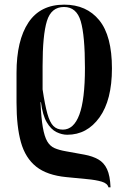

<svg xmlns="http://www.w3.org/2000/svg" viewBox="-20 -568 535 825"><path d="M446 237Q442 220 417 212.5Q392 205 352.5 201.5Q313 198 265 193Q182 185 135.5 148Q89 111 70 43.5Q51 -24 51 -127V-255Q51 -394 102 -471Q153 -548 256 -548Q352 -548 406.5 -481Q461 -414 461 -274Q461 -138 407.5 -63.5Q354 11 269 11Q246 11 222.5 -0.5Q199 -12 181 -42.5Q163 -73 156 -129H154Q157 -61 164 -21Q171 19 183 39.5Q195 60 214.5 68.5Q234 77 263 82Q308 90 343 96.5Q378 103 402.5 117Q427 131 440 159Q453 187 455 237ZM250 -11Q297 -11 321 -75.5Q345 -140 345 -276Q345 -415 327 -476.5Q309 -538 255 -538Q200 -538 181.5 -477.5Q163 -417 163 -284V-184Q173 -117 183.5 -79.5Q194 -42 209.5 -26.5Q225 -11 250 -11Z"/></svg>

Font: Noto Serif Display ExtraCondensed SemiBold
Style: Regular
Weight: 600
Width: 2
Designer: Monotype Design Team
Foundry: Monotype Imaging Inc.
Version: Version 2.009